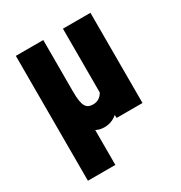

<svg xmlns="http://www.w3.org/2000/svg" viewBox="-172 -650 916 974"><g transform="rotate(-30 286.5 -162.5)"><path d="M336.9 -528.3H498V0H346.7L336.9 -122.1ZM355 -245.6 419.4 -246.6Q419.4 -190.9 409.7 -144Q399.9 -97.2 380.9 -62.5Q361.8 -27.8 334 -8.8Q306.2 10.3 270 10.3Q242.2 10.3 220.2 -2Q198.2 -14.2 180.9 -39.8Q163.6 -65.4 151.9 -105.5L140.1 -225.6H221.7Q221.7 -192.9 225.1 -171.9Q228.5 -150.9 235.6 -139.4Q242.7 -127.9 253.2 -123.3Q263.7 -118.7 277.8 -118.7Q298.3 -118.7 313 -128.2Q327.6 -137.7 336.9 -154.8Q346.2 -171.9 350.6 -195.1Q355 -218.3 355 -245.6ZM61 -528.3H221.7V203.1H61Z"/></g></svg>

Font: Roboto Condensed Black
Style: Regular
Weight: 900
Designer: Christian Robertson
Foundry: Google
Version: Version 3.008; 2023